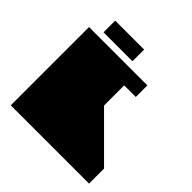

<svg xmlns="http://www.w3.org/2000/svg" viewBox="-219 -1074 1266 1266"><g transform="rotate(45 414.0 -441.0)"><path d="M60 0V-730H604V-622H496V-434L790 -140V0H60ZM422 -773H152V-882H422Z"/></g></svg>

Font: El Pececito
Style: Regular
Weight: 400
Designer: deFharo
Foundry: deFharo
Version: El Pececito Version 1.000